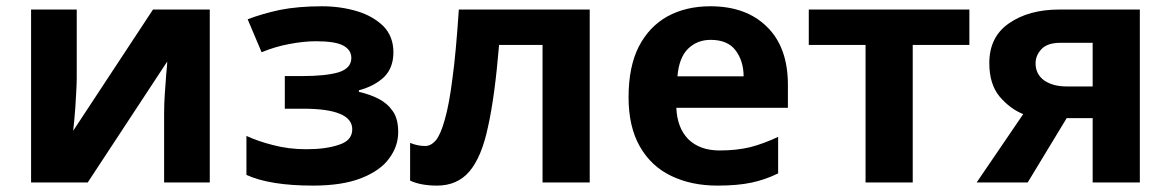

<svg xmlns="http://www.w3.org/2000/svg" viewBox="-20 -576 3695 606"><path d="M222.2 -330.1Q222.2 -313 220.7 -288.1Q219.7 -271.5 217.8 -237.3Q213.9 -192.4 213.9 -190.9Q211.9 -170.9 210.9 -163.1L462.9 -545.9H642.1V0H498V-217.8Q498 -248 500 -277.3Q502 -303.7 504.4 -338.9Q504.9 -345.7 505.9 -355.2Q506.8 -364.7 507.3 -371.1Q507.8 -377.4 507.8 -381.8L256.8 0H78.1V-545.9H222.2Z M996.6 -556.2Q1054.7 -556.2 1107.4 -540.5Q1157.2 -525.4 1190.4 -493.2Q1221.7 -460.4 1221.7 -411.1Q1221.7 -362.3 1192.4 -333Q1162.1 -304.2 1112.8 -291V-286.1Q1148.9 -277.8 1175.8 -263.7Q1203.1 -249.5 1220.2 -224.6Q1236.8 -200.7 1236.8 -159.2Q1236.8 -113.8 1208 -75.7Q1180.7 -37.6 1120.1 -13.7Q1060.5 9.8 967.8 9.8Q832 9.8 757.8 -23.9V-147Q793.5 -130.4 841.3 -118.2Q890.6 -105 946.8 -105Q1009.3 -105 1049.8 -119.1Q1091.8 -132.3 1091.8 -168Q1091.8 -232.9 936.5 -232.9H878.9V-335.9H933.6Q1007.8 -335.9 1048.3 -347.7Q1088.9 -360.4 1088.9 -393.1Q1088.9 -418.9 1062.5 -432.6Q1037.1 -445.8 977.5 -445.8Q938.5 -445.8 892.6 -437Q848.1 -428.7 805.7 -411.1L761.7 -515.1Q807.1 -532.7 864.3 -544.9Q921.9 -556.2 996.6 -556.2Z M1841.3 0H1692.4V-434.1H1555.2Q1541.5 -270 1520.5 -176.8Q1500.5 -80.6 1461.4 -34.7Q1423.3 9.8 1359.4 9.8Q1308.1 9.8 1274.4 -5.9V-125Q1297.9 -115.2 1322.3 -115.2Q1339.8 -115.2 1355.5 -132.8Q1370.6 -150.9 1383.8 -198.2Q1397.9 -246.6 1408.2 -329.6Q1418.9 -406.7 1428.2 -545.9H1841.3Z M2222.2 -556.2Q2335.4 -556.2 2400.9 -491.2Q2466.8 -426.8 2466.8 -308.1V-235.8H2114.7Q2117.2 -172.9 2152.3 -136.7Q2189 -101.1 2251 -101.1Q2304.2 -101.1 2347.2 -111.3Q2390.6 -122.6 2436 -144V-28.8Q2395.5 -8.8 2351.6 0.5Q2308.1 9.8 2244.1 9.8Q2162.6 9.8 2099.1 -20.5Q2035.6 -50.8 2000 -112.8Q1963.9 -175.3 1963.9 -269Q1963.9 -365.2 1996.1 -428.7Q2028.8 -492.2 2086.9 -524.4Q2145 -556.2 2222.2 -556.2ZM2223.1 -450.2Q2180.2 -450.2 2151.4 -421.9Q2123 -393.6 2118.2 -335H2327.1Q2326.7 -384.3 2301.3 -417.5Q2276.4 -450.2 2223.1 -450.2Z M3039.6 -434.1H2860.8V0H2711.9V-434.1H2532.7V-545.9H3039.6Z M3223.6 0H3062.5L3209.5 -215.8Q3168 -232.4 3134.8 -271.5Q3102.5 -310.5 3102.5 -377Q3102.5 -459.5 3164.6 -502.4Q3227.1 -545.9 3323.7 -545.9H3577.6V0H3428.7V-203.1H3346.7ZM3248.5 -376Q3248.5 -342.3 3275.4 -322.3Q3303.2 -303.2 3345.7 -303.2H3428.7V-440.9H3326.7Q3286.6 -440.9 3267.6 -421.4Q3248.5 -401.4 3248.5 -376Z"/></svg>

Font: Droid Sans Thai
Style: Bold
Weight: 700
Designer: Steve Matteson
Foundry: Ascender Corporation
Version: Version 1.00